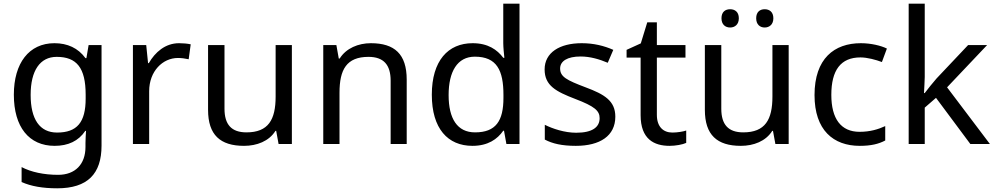

<svg xmlns="http://www.w3.org/2000/svg" viewBox="-20 -780 5391 1040"><path d="M275 -546C137 -546 55 -438 55 -267C55 -92 137 10 276 10C349 10 405 -16 442 -71H446C445 -59 443 -21 443 -5V16C443 110 387 167 295 167C218 167 148 152 97 125V206C148 229 212 240 290 240C454 240 530 162 530 9V-536H460L448 -465H443C403 -520 345 -546 275 -546ZM287 -472C395 -472 444 -413 444 -267V-246C444 -117 397 -62 289 -62C195 -62 146 -134 146 -266C146 -398 197 -472 287 -472Z M950 -546C875 -546 820 -497 786 -438H782L772 -536H700V0H788V-286C788 -394 861 -466 944 -466C962 -466 985 -463 1002 -459L1013 -540C995 -544 970 -546 950 -546Z M1561 -536H1473V-257C1473 -132 1434 -63 1315 -63C1234 -63 1196 -105 1196 -191V-536H1107V-185C1107 -49 1173 10 1302 10C1371 10 1437 -15 1472 -71H1476L1489 0H1561Z M1989 -546C1921 -546 1855 -519 1820 -463H1815L1802 -536H1731V0H1819V-278C1819 -403 1857 -472 1976 -472C2058 -472 2096 -429 2096 -343V0H2183V-349C2183 -487 2117 -546 1989 -546Z M2539 10C2623 10 2674 -26 2706 -72H2710L2723 0H2794V-760H2706V-546C2706 -526 2710 -484 2712 -467H2706C2673 -511 2623 -546 2540 -546C2407 -546 2319 -451 2319 -267C2319 -83 2406 10 2539 10ZM2553 -63C2457 -63 2410 -137 2410 -265C2410 -392 2457 -473 2552 -473C2671 -473 2707 -399 2707 -266V-250C2707 -125 2666 -63 2553 -63Z M3313 -148C3313 -234 3254 -269 3152 -307C3049 -346 3014 -364 3014 -409C3014 -449 3053 -474 3125 -474C3177 -474 3227 -459 3272 -440L3302 -510C3252 -532 3196 -546 3131 -546C3011 -546 2930 -495 2930 -404C2930 -316 2992 -284 3096 -244C3201 -204 3228 -180 3228 -140C3228 -92 3190 -61 3101 -61C3038 -61 2973 -83 2931 -104V-24C2972 -2 3024 10 3099 10C3230 10 3313 -44 3313 -148Z M3622 -62C3573 -62 3538 -93 3538 -158V-468H3693V-536H3538V-659H3486L3451 -545L3374 -510V-468H3450V-156C3450 -26 3523 10 3607 10C3639 10 3678 3 3697 -6V-73C3680 -67 3648 -62 3622 -62Z M3888 -681C3888 -647 3909 -631 3935 -631C3960 -631 3982 -647 3982 -681C3982 -716 3960 -730 3935 -730C3909 -730 3888 -716 3888 -681ZM4076 -681C4076 -647 4097 -631 4122 -631C4147 -631 4169 -647 4169 -681C4169 -716 4147 -730 4122 -730C4097 -730 4076 -716 4076 -681ZM4252 -536H4164V-257C4164 -132 4125 -63 4006 -63C3925 -63 3887 -105 3887 -191V-536H3798V-185C3798 -49 3864 10 3993 10C4062 10 4128 -15 4163 -71H4167L4180 0H4252Z M4637 10C4698 10 4739 0 4775 -19V-97C4738 -80 4694 -66 4636 -66C4535 -66 4483 -137 4483 -266C4483 -400 4534 -469 4641 -469C4678 -469 4725 -456 4757 -444L4784 -517C4752 -533 4697 -546 4643 -546C4499 -546 4392 -463 4392 -265C4392 -75 4494 10 4637 10Z M4989 -363V-760H4902V0H4989V-197L5050 -250L5236 0H5342L5110 -307L5327 -536H5224L5053 -355C5035 -335 5001 -292 4989 -276H4985C4986 -301 4989 -342 4989 -363Z"/></svg>

Font: Noto Sans Bengali
Style: Regular
Weight: 400
Designer: Jelle Bosma - Monotype Design Team
Foundry: Monotype Imaging Inc.
Version: Version 2.003